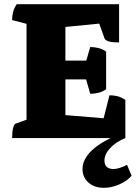

<svg xmlns="http://www.w3.org/2000/svg" viewBox="-20 -661 672 919"><path d="M38 0Q38 -29 42.5 -47.5Q47 -66 54 -69L107 -88V-547L38 -565Q38 -585 42.5 -603Q47 -621 60 -641H550V-458Q513 -458 498 -463.5Q483 -469 480 -478L455 -548L293 -532V-371H393L412 -436Q429 -436 449.5 -431.5Q470 -427 488 -414V-234Q470 -221 449.5 -216.5Q429 -212 412 -212L392 -281H293V-110L476 -95L504 -205Q524 -205 542 -200.5Q560 -196 580 -183V0ZM477 238Q432 238 403.5 213Q375 188 375 148Q375 101 420 58.5Q465 16 551 -18L580 0Q535 18 507.5 47.5Q480 77 480 107Q480 148 524 148Q548 148 588 128L610 180Q589 205 551.5 221.5Q514 238 477 238Z"/></svg>

Font: Petrona Black
Style: Regular
Weight: 900
Designer: Ringo R. Seeber
Foundry: Ringo R. Seeber
Version: Version 2.001; ttfautohint (v1.8.3)